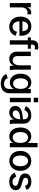

<svg xmlns="http://www.w3.org/2000/svg" viewBox="1943 -2715 1004 4930"><g transform="rotate(90 2445.0 -250.0)"><path d="M58 0H170V-286C170 -404 228 -455 300 -455C315 -455 332 -453 348 -449V-545C334 -548 320 -550 305 -550C238 -550 187 -509 168 -436V-540H58Z M665 14C780 14 873 -51 897 -151L795 -184C781 -115 732 -71 667 -71C586 -71 532 -139 525 -247H897C913 -438 815 -553 658 -553C507 -553 406 -441 406 -272C406 -101 510 14 665 14ZM527 -324C540 -417 588 -472 660 -472C730 -472 779 -415 783 -324Z M1014 -577V-540H940V-463H1014V0H1126V-463H1231V-540H1126V-580C1126 -638 1165 -658 1242 -639L1256 -720C1104 -758 1014 -705 1014 -577Z M1492 14C1580 14 1642 -30 1662 -105C1664 -61 1669 -29 1679 0H1782C1773 -37 1769 -76 1769 -125V-540H1657V-262C1657 -143 1609 -73 1528 -73C1459 -73 1419 -123 1419 -207V-540H1306V-186C1306 -64 1379 14 1492 14Z M2129 232C2277 232 2375 151 2375 4V-540H2265V-454C2240 -513 2173 -553 2096 -553C1965 -553 1872 -441 1872 -276C1872 -112 1964 0 2095 0C2173 0 2238 -41 2263 -104V17C2263 101 2215 148 2132 148C2058 148 2006 112 1988 52L1881 91C1913 178 2008 232 2129 232ZM2126 -84C2043 -84 1990 -159 1990 -277C1990 -395 2043 -470 2127 -470C2210 -470 2263 -395 2263 -277C2263 -159 2209 -84 2126 -84Z M2491 0H2604V-539H2491ZM2489 -614H2606V-727H2489Z M2866 14C2952 14 3023 -34 3046 -110C3048 -58 3052 -27 3061 0H3168C3159 -37 3155 -76 3155 -125V-353C3155 -486 3058 -551 2943 -551C2824 -551 2739 -497 2707 -411L2808 -372C2826 -433 2873 -472 2938 -472C3002 -472 3043 -431 3043 -364V-340L2910 -321C2766 -302 2700 -231 2700 -141C2700 -49 2768 14 2866 14ZM2815 -151C2815 -200 2850 -243 2948 -257L3043 -271C3040 -153 2982 -72 2898 -72C2847 -72 2815 -102 2815 -151Z M3480 13C3561 13 3626 -27 3652 -92V0H3762V-713H3650V-455C3622 -516 3558 -551 3480 -551C3345 -551 3253 -439 3253 -271C3253 -102 3344 13 3480 13ZM3509 -74C3424 -74 3371 -150 3371 -271C3371 -393 3425 -469 3511 -469C3596 -469 3650 -393 3650 -272C3650 -150 3595 -74 3509 -74Z M4111 12C4263 12 4367 -103 4367 -270C4367 -437 4263 -551 4111 -551C3959 -551 3855 -437 3855 -270C3855 -103 3959 12 4111 12ZM4111 -72C4027 -72 3974 -149 3974 -271C3974 -392 4027 -469 4111 -469C4195 -469 4248 -392 4248 -271C4248 -149 4195 -72 4111 -72Z M4648 14C4778 14 4864 -52 4864 -153C4865 -353 4546 -282 4545 -403C4544 -446 4581 -473 4639 -473C4697 -473 4741 -441 4751 -390L4854 -428C4827 -511 4742 -553 4641 -553C4523 -553 4434 -494 4434 -391C4434 -192 4750 -263 4752 -145C4752 -99 4712 -68 4649 -68C4581 -68 4531 -107 4519 -165L4413 -129C4441 -42 4531 14 4648 14Z"/></g></svg>

Font: Ronzino Medium
Style: Regular
Weight: 500
Designer: Nunzio Mazzaferro
Foundry: Collletttivo
Version: Version 1.000;Glyphs 3.3 (3337)